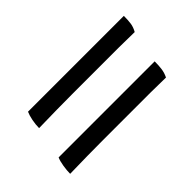

<svg xmlns="http://www.w3.org/2000/svg" viewBox="-31 -560 612 612"><g transform="rotate(-45 275.0 -254.5)"><path d="M41 -137Q41 -152 44 -170.5Q47 -189 52 -200H485Q485 -182 483 -167Q481 -152 474 -138Q435 -139 405 -139Q375 -139 344 -139Q313 -139 270 -139Q227 -139 191.5 -139Q156 -139 120.5 -138.5Q85 -138 41 -137ZM74 -310Q74 -326 77.5 -343.5Q81 -361 86 -372H518Q518 -353 516 -339Q514 -325 506 -311Q467 -312 437.5 -312Q408 -312 377 -312Q346 -312 303 -312Q260 -312 225 -312Q190 -312 155 -311.5Q120 -311 74 -310Z"/></g></svg>

Font: Vollkorn SemiBold
Style: Italic
Weight: 600
Italic angle: -11°
Designer: Friedrich Althausen
Foundry: Friedrich Althausen
Version: Version 5.000